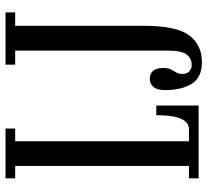

<svg xmlns="http://www.w3.org/2000/svg" viewBox="-48 -692 752 696"><g transform="rotate(-90 328.0 -344.0)"><path d="M29.5 0V-35H74.5V-665H29.5V-700H210V-665H164V-35H207.5Q258.5 -35 258.5 -153.5H293.5V0ZM451 12Q395.5 12 372.5 -24.5Q349.5 -61 349.5 -121Q349.5 -151 361 -164Q372.5 -177 390.5 -177Q408 -177 418.8 -165.5Q429.5 -154 429.5 -127.5Q429.5 -110 424.2 -100Q419 -90 413.5 -81.2Q408 -72.5 408 -58.5Q408 -42.5 417.5 -33.8Q427 -25 440.5 -25Q464 -25 478.2 -43.2Q492.5 -61.5 492.5 -111V-665H441.5V-700H631V-665H582.5V-198.5Q582.5 -81 548 -34.5Q513.5 12 451 12Z"/></g></svg>

Font: Imbue 10pt Medium
Style: Regular
Weight: 500
Designer: Tyler Finck
Foundry: Etcetera Type Company
Version: Version 1.102; ttfautohint (v1.8.3)